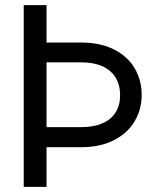

<svg xmlns="http://www.w3.org/2000/svg" viewBox="-20 -727 641 747"><path d="M161.1 -707V0H72.3V-707ZM531.2 -357.4Q531.2 -300.8 503.4 -254.4Q475.6 -208 422.4 -181.2Q369.1 -154.3 295.9 -154.3H114.3V-232.4H295.9Q344.7 -232.4 378.4 -247.1Q412.1 -261.7 429.7 -289.6Q447.3 -317.4 447.3 -356.4Q447.3 -396.5 429.7 -425.3Q412.1 -454.1 378.4 -469.2Q344.7 -484.4 295.9 -484.4H114.3V-561.5H295.9Q370.1 -561.5 423.3 -534.7Q476.6 -507.8 503.9 -461.4Q531.2 -415 531.2 -357.4Z"/></svg>

Font: Pretendard Std Variable
Style: Regular
Weight: 400
Designer: Base glyphs from Inter by Rasmus Andersson; Hangeul glyphs from Noto Sans CJK(Source Han Sans) by Jang Soo-young and Kan
Foundry: Kil Hyung-jin
Version: Version 1.309;Glyphs 3.2 (3225)